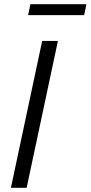

<svg xmlns="http://www.w3.org/2000/svg" viewBox="-20 -895 432 915"><path d="M32 0ZM32 0 181 -700H256L107 0ZM392 -875 381 -823H114L125 -875Z"/></svg>

Font: Red Hat Text
Style: Italic
Weight: 400
Italic angle: -12°
Designer: Pentagram / MCKL
Foundry: Pentagram / MCKL
Version: Version 1.005; Red Hat Text Italic